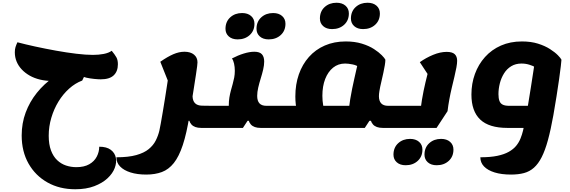

<svg xmlns="http://www.w3.org/2000/svg" viewBox="-20 -907 4153 1399"><path d="M528 472Q414 472 326 422.5Q238 373 188 285Q138 197 138 80Q138 -9 167 -87Q196 -165 248.5 -230.5Q301 -296 372.5 -346Q444 -396 530 -428L417 -317H362Q314 -317 272 -327Q230 -337 196.5 -356Q163 -375 138.5 -401Q114 -427 101 -458.5Q88 -490 88 -526Q88 -548 93 -564Q98 -580 107 -599Q163 -584 236.5 -568Q310 -552 387.5 -538Q465 -524 535.5 -515.5Q606 -507 657 -507Q699 -507 735.5 -514Q772 -521 794 -537Q817 -509 828 -489.5Q839 -470 839 -439Q839 -387 808.5 -358Q778 -329 714 -329Q696 -329 666 -332Q636 -335 609 -341Q582 -347 572 -356L610 -384L579 -320Q528 -301 483.5 -261Q439 -221 406 -167Q373 -113 354 -49Q335 15 335 82Q335 145 351.5 189Q368 233 396.5 260Q425 287 461 299Q497 311 536 311Q593 311 630 290Q667 269 685 234.5Q703 200 703 162Q757 162 787 184.5Q817 207 824 242Q831 277 816 317Q801 357 763.5 392Q726 427 667 449.5Q608 472 528 472Z M1446 25Q1397 25 1374.5 -0.5Q1352 -26 1352 -78L1425 -27H1287L1383 -207Q1384 -172 1401 -155Q1418 -138 1451 -137L1526 -136L1500 25ZM1046 365Q980 365 931 349.5Q882 334 855 306Q828 278 828 239Q916 239 973 223Q1030 207 1063.5 179.5Q1097 152 1114.5 117.5Q1132 83 1141 46Q1145 29 1151.5 -7.5Q1158 -44 1166 -91Q1174 -138 1182 -188.5Q1190 -239 1197 -285Q1204 -331 1209 -364L1215 -289L1148 -457Q1201 -494 1243 -512Q1285 -530 1324 -530Q1368 -530 1393.5 -509Q1419 -488 1419 -453Q1419 -444 1416.5 -424.5Q1414 -405 1408 -364.5Q1402 -324 1390.5 -252Q1379 -180 1361 -67Q1340 65 1312 149.5Q1284 234 1246.5 281Q1209 328 1159.5 346.5Q1110 365 1046 365ZM1500 25 1526 -136Q1544 -136 1547.5 -114.5Q1551 -93 1545 -55Q1539 -18 1528.5 3.5Q1518 25 1500 25Z M1501 25 1527 -136H1713L1647 -70V-138Q1647 -170 1651.5 -197Q1656 -224 1662.5 -248Q1669 -272 1675.5 -295Q1682 -318 1686.5 -341.5Q1691 -365 1691 -391Q1691 -419 1685.5 -443.5Q1680 -468 1670 -481Q1714 -504 1756.5 -517Q1799 -530 1833 -530Q1872 -530 1888.5 -511.5Q1905 -493 1905 -459Q1905 -432 1897.5 -400Q1890 -368 1879.5 -334.5Q1869 -301 1861.5 -268.5Q1854 -236 1854 -208Q1854 -172 1870.5 -154Q1887 -136 1921 -136H2007L1981 25H1879Q1830 25 1807.5 -0.5Q1785 -26 1785 -78L1833 -27H1784L1750 25ZM1981 25 2007 -136Q2025 -136 2028.5 -114.5Q2032 -93 2026 -55Q2020 -18 2009.5 3.5Q1999 25 1981 25ZM1501 25Q1483 25 1479.5 3Q1476 -19 1482 -56Q1488 -93 1498.5 -114.5Q1509 -136 1527 -136ZM1938 -620Q1897 -620 1873 -641.5Q1849 -663 1849 -697Q1849 -749 1883.5 -780.5Q1918 -812 1970 -812Q2011 -812 2035.5 -790.5Q2060 -769 2060 -734Q2060 -683 2025.5 -651.5Q1991 -620 1938 -620ZM1712 -620Q1671 -620 1647 -641.5Q1623 -663 1623 -697Q1623 -749 1657.5 -780.5Q1692 -812 1744 -812Q1785 -812 1809.5 -790.5Q1834 -769 1834 -734Q1834 -683 1799.5 -651.5Q1765 -620 1712 -620Z M2769 25Q2720 25 2697.5 -0.5Q2675 -26 2675 -78L2748 -27H2613L2752 -284Q2748 -264 2744.5 -243Q2741 -222 2741 -206Q2741 -172 2757.5 -154Q2774 -136 2808 -136H2910L2884 25ZM1982 25 2008 -136H2190L2143 -99Q2138 -122 2135 -148.5Q2132 -175 2132 -204Q2132 -292 2157.5 -365Q2183 -438 2231 -492Q2279 -546 2347 -575.5Q2415 -605 2499 -605Q2565 -605 2617 -589Q2669 -573 2705 -549.5Q2741 -526 2762 -504.5Q2783 -483 2788 -472Q2788 -456 2784 -432Q2780 -408 2773.5 -377.5Q2767 -347 2759 -313Q2751 -279 2743 -242.5Q2735 -206 2728.5 -169Q2722 -132 2718 -97L2638 25ZM2522 -114Q2526 -147 2532 -185Q2538 -223 2546 -261Q2554 -299 2562 -335Q2570 -371 2577 -401.5Q2584 -432 2589 -453L2597 -416Q2581 -431 2549.5 -437.5Q2518 -444 2495 -444Q2444 -444 2407 -414Q2370 -384 2349.5 -331.5Q2329 -279 2329 -209Q2329 -190 2330.5 -173Q2332 -156 2334.5 -142.5Q2337 -129 2339 -118L2314 -136H2600ZM1982 25Q1964 25 1960.5 3Q1957 -19 1963 -56Q1969 -93 1979.5 -114.5Q1990 -136 2008 -136ZM2884 25 2910 -136Q2928 -136 2931.5 -114.5Q2935 -93 2929 -55Q2923 -18 2912.5 3.5Q2902 25 2884 25ZM2626 -695Q2585 -695 2561 -716.5Q2537 -738 2537 -772Q2537 -824 2571.5 -855.5Q2606 -887 2658 -887Q2699 -887 2723.5 -865.5Q2748 -844 2748 -809Q2748 -758 2713.5 -726.5Q2679 -695 2626 -695ZM2400 -695Q2359 -695 2335 -716.5Q2311 -738 2311 -772Q2311 -824 2345.5 -855.5Q2380 -887 2432 -887Q2473 -887 2497.5 -865.5Q2522 -844 2522 -809Q2522 -758 2487.5 -726.5Q2453 -695 2400 -695Z M2885 25 2911 -136H3123L3045 -114Q3049 -147 3054.5 -180Q3060 -213 3066.5 -245Q3073 -277 3080 -306Q3087 -335 3093.5 -361Q3100 -387 3105 -408L3104 -355L3039 -454Q3084 -486 3136 -507.5Q3188 -529 3235 -529Q3275 -529 3293 -512.5Q3311 -496 3311 -464Q3311 -445 3305.5 -415Q3300 -385 3291 -347.5Q3282 -310 3272 -268Q3262 -226 3254 -182.5Q3246 -139 3241 -97L3161 25ZM2885 25Q2867 25 2863.5 3Q2860 -19 2866 -56Q2872 -93 2882.5 -114.5Q2893 -136 2911 -136ZM3162 297Q3121 297 3097 275.5Q3073 254 3073 220Q3073 168 3107.5 136.5Q3142 105 3194 105Q3235 105 3259.5 126.5Q3284 148 3284 183Q3284 234 3249.5 265.5Q3215 297 3162 297ZM2936 297Q2895 297 2871 275.5Q2847 254 2847 220Q2847 168 2881.5 136.5Q2916 105 2968 105Q3009 105 3033.5 126.5Q3058 148 3058 183Q3058 234 3023.5 265.5Q2989 297 2936 297Z M3704 365Q3634 365 3584 349.5Q3534 334 3507 306Q3480 278 3480 239Q3553 239 3603.5 228.5Q3654 218 3687.5 199Q3721 180 3741 155.5Q3761 131 3772.5 102.5Q3784 74 3791 45Q3799 12 3809 -39.5Q3819 -91 3829 -151.5Q3839 -212 3848.5 -272.5Q3858 -333 3866 -385.5Q3874 -438 3879 -472V-418Q3864 -427 3837 -435.5Q3810 -444 3780 -444Q3737 -444 3705 -424.5Q3673 -405 3652.5 -372Q3632 -339 3622 -299.5Q3612 -260 3612 -221Q3612 -191 3619 -172Q3626 -153 3643 -144.5Q3660 -136 3690 -136H3844V25H3677Q3543 25 3479 -36Q3415 -97 3415 -218Q3415 -298 3440.5 -368Q3466 -438 3514 -491.5Q3562 -545 3630 -575Q3698 -605 3783 -605Q3849 -605 3900 -589Q3951 -573 3987.5 -549.5Q4024 -526 4045 -504.5Q4066 -483 4071 -472Q4071 -464 4066.5 -426Q4062 -388 4054 -330.5Q4046 -273 4035 -204.5Q4024 -136 4012 -67Q3993 39 3972.5 114Q3952 189 3927 238Q3902 287 3870.5 315Q3839 343 3798 354Q3757 365 3704 365Z"/></svg>

Font: Lemonada
Style: Regular
Weight: 400
Designer: Mohamed Gaber (Arabic), Eduardo Tunni (Latin)
Foundry: Kief Type Foundry
Version: Version 4.005